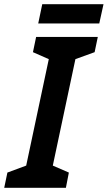

<svg xmlns="http://www.w3.org/2000/svg" viewBox="-46 -889 510 909"><path d="M135 -778H424L444 -869H154ZM-26 0H266L280 -72L204 -105L311 -609L402 -642L417 -714H125L110 -642L185 -609L78 -105L-11 -72Z"/></svg>

Font: Noto Sans SemiBold
Style: Italic
Weight: 600
Italic angle: -12°
Designer: Monotype Design Team
Foundry: Monotype Imaging Inc.
Version: Version 2.013